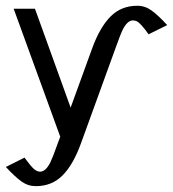

<svg xmlns="http://www.w3.org/2000/svg" viewBox="-25 -470 595 660"><path d="M292 -304.2Q318.4 -376.5 355 -413.3Q391.6 -450.2 446.8 -450.2Q473.6 -450.2 495.8 -434.1Q518.1 -418 549.8 -383.8L485.8 -352.1Q458 -391.6 443.8 -397.5Q439 -399.4 432.1 -399.9Q412.6 -399.9 396.5 -367.2Q389.6 -353.5 371.1 -301.8L252.9 23.9Q226.6 96.2 189.9 133.1Q153.3 169.9 98.1 169.9Q71.3 169.9 48.8 153.8Q26.4 137.7 -4.9 104L59.1 71.8Q82 103 92.5 111.6Q103 120.1 112.8 120.1Q132.3 120.1 148.4 87.4Q155.3 73.7 173.8 22L182.1 0L22 -439.9H95.2L217.8 -100.1Z"/></svg>

Font: Pfennig
Style: Medium
Weight: 500
Version: Version 20120410 ; ttfautohint (v0.8)